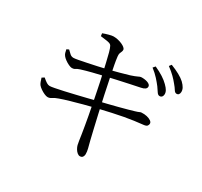

<svg xmlns="http://www.w3.org/2000/svg" viewBox="-168 -1006 1336 1273"><g transform="rotate(30 500.0 -369.0)"><path d="M835.6 -563.9Q824.2 -564.7 814.8 -579.4Q805.5 -594.1 792.2 -612.7Q776.8 -632.9 755.6 -656.5Q734.4 -680.2 702.9 -704.5L717.3 -721.2Q754.9 -704.3 782.6 -686.5Q810.2 -668.7 828.1 -650.4Q846.3 -632.7 854.1 -618.4Q862 -604.1 861.2 -589.3Q860.4 -577 853.5 -570.1Q846.7 -563.1 835.6 -563.9ZM578.9 45.8Q568.8 45.8 558.3 37Q547.8 28.2 540.3 15.2Q532.7 2.1 529.3 -11Q527.3 -19.7 523.8 -40.9Q520.3 -62.2 516.4 -90.4Q512.4 -118.5 507.2 -146.3Q502.5 -175.8 495 -215.1Q487.5 -254.5 479.2 -297.6Q470.8 -340.7 462.5 -381.7Q454.2 -422.7 447.2 -456.5Q440.2 -490.2 435.2 -509.8Q427.3 -544.2 419 -580.9Q410.7 -617.7 402.7 -647.2Q394.7 -676.7 387.9 -688.5Q382.7 -699 368.7 -703.1Q354.7 -707.2 337.4 -708.8Q320.1 -710.4 302.1 -713.5L299.5 -734.2Q318.4 -741.5 341.7 -747.8Q365 -754.1 376.8 -754.1Q393.4 -754.1 410.7 -750.2Q427.9 -746.2 442.7 -739.6Q457.5 -733 466.7 -725Q475.9 -717.1 476.3 -709.2Q476.9 -700 473.2 -692.9Q469.6 -685.9 466.6 -676.9Q463.6 -667.8 465.4 -652.3Q468.9 -622.5 474.2 -595.1Q479.6 -567.7 488.8 -520.9Q502.2 -452.9 517 -385.7Q531.8 -318.4 545.2 -258.3Q558.6 -198.2 569.8 -151.8Q581.1 -105.3 587.1 -79.2Q595.6 -46 600.9 -25.6Q606.2 -5.1 606.2 15.4Q606.2 26 600.2 35.8Q594.2 45.6 578.9 45.8ZM197.4 -186.7Q187 -186.7 171.3 -193.7Q155.7 -200.6 141 -210.9Q126.3 -221.2 118 -231.4Q112.5 -239.1 108 -250.7Q103.5 -262.3 98.8 -278.6L116.5 -289.9Q135.8 -273.1 148.6 -265.2Q161.4 -257.4 172.6 -257.4Q182.6 -257.4 209.9 -262.6Q237.2 -267.8 274.8 -276.2Q312.4 -284.6 353.9 -294.6Q395.3 -304.7 433.4 -313.8Q471.6 -322.9 498.9 -330.6Q528 -337.4 564.6 -346.5Q601.2 -355.6 637.7 -365Q674.3 -374.4 703.2 -382.6Q732.1 -390.8 746.4 -395.1Q767.3 -401.3 774.2 -404.9Q781 -408.6 788 -409.3Q810.7 -410.9 830.3 -406.4Q849.8 -401.8 861.9 -393.2Q874 -384.7 874 -373.6Q874 -364.3 867.9 -356.1Q861.7 -348 842.3 -345.8Q806.1 -341.8 773.2 -337.5Q740.4 -333.2 703.7 -326.4Q667 -319.5 619.9 -309.4Q572.7 -299.3 507.7 -283.7Q471.7 -275.3 426.8 -262.9Q382 -250.5 339.2 -238.4Q296.4 -226.2 266.6 -215.4Q239.1 -205.8 226.3 -196.3Q213.4 -186.9 197.4 -186.7ZM241.1 -434.2Q231.4 -434.2 215.6 -441.4Q199.7 -448.7 185 -459.5Q170.4 -470.3 163.3 -479.6Q156.1 -488.8 153.2 -498.5Q150.3 -508.3 147.3 -523.7L164 -531.8Q176.9 -519.5 188.5 -508.6Q200.1 -497.8 216.8 -497.8Q226.4 -497.8 252.1 -502.6Q277.9 -507.5 312.3 -514.6Q346.7 -521.7 383.6 -529.7Q420.4 -537.8 451.1 -545.2Q492.2 -555.8 530.3 -565.9Q568.5 -576 601.3 -586.1Q633 -596.6 647.3 -603.7Q661.5 -610.9 668.3 -611.7Q679.2 -612.5 692.2 -611.2Q705.2 -609.8 716.5 -606.2Q727.8 -602.5 735.3 -596.2Q742.7 -590 742.7 -581.1Q742.7 -568.8 732.3 -561.4Q721.9 -554 703.5 -550.4Q671.2 -544.2 625.7 -534.2Q580.2 -524.2 536.2 -514.7Q492.2 -505.2 464.1 -498.2Q417.4 -487.4 372.3 -476.1Q327.3 -464.7 293.3 -453.9Q272.7 -447.1 263.8 -440.6Q255 -434.2 241.1 -434.2ZM925.5 -633.4Q914.3 -634.2 905.3 -649.1Q896.4 -664 880.1 -683Q864.1 -703.2 844 -723.1Q823.9 -743.1 791.4 -767.6L803.9 -784.1Q841.8 -769.4 870.3 -753.7Q898.8 -738 916.1 -722Q934.3 -704.2 942.2 -689.1Q950.1 -674 949.3 -658.4Q948.5 -645.9 942.5 -639.3Q936.4 -632.6 925.5 -633.4Z"/></g></svg>

Font: Noto Serif KR ExtraLight
Style: Regular
Weight: 200
Designer: Ryoko NISHIZUKA 西塚涼子 (kana & ideographs); Frank Grießhammer (Latin, Greek & Cyrillic); Wenlong ZHANG 张文龙 (bopomofo); San
Foundry: Adobe
Version: Version 2.002-H1;hotconv 1.1.0;makeotfexe 2.6.0